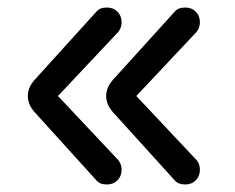

<svg xmlns="http://www.w3.org/2000/svg" viewBox="-20 -510 625 510"><path d="M511 -59Q511 -42 500 -31Q489 -20 472 -20Q453 -20 444 -31L280 -212Q262 -232 262 -255Q262 -278 280 -298L444 -479Q453 -490 472 -490Q489 -490 500 -479Q511 -468 511 -451Q511 -436 502 -425L342 -255L502 -85Q511 -75 511 -59ZM303 -59Q303 -42 292 -31Q281 -20 264 -20Q245 -20 236 -31L72 -212Q54 -232 54 -255Q54 -278 72 -298L236 -479Q245 -490 264 -490Q281 -490 292 -479Q303 -468 303 -451Q303 -436 294 -425L134 -255L294 -85Q303 -74 303 -59Z"/></svg>

Font: VarelaRound
Style: Regular
Weight: 400
Designer: Joe Prince, Avraham Cornfeld
Foundry: Joe Prince, Avraham Cornfeld
Version: Version 2.000;PS 002.000;hotconv 1.0.88;makeotf.lib2.5.64775